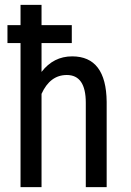

<svg xmlns="http://www.w3.org/2000/svg" viewBox="-20 -770 539 790"><path d="M333 -347.2Q333 -461.4 254.9 -461.4Q186 -461.4 150.9 -383.8V0H64.5V-592.8H10.7V-666.5H64.5V-750H150.9V-666.5H275.4V-592.8H150.9V-474.1Q200.2 -538.1 276.9 -538.1Q417 -538.1 418.9 -351.1V0H333Z"/></svg>

Font: RobotoCondensed-Regular
Style: Regular
Weight: 400
Designer: Google
Version: Version 2.001201; 2014